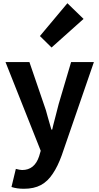

<svg xmlns="http://www.w3.org/2000/svg" viewBox="-20 -944 614 1188"><path d="M51 213 78 101Q104 108 117 108Q194 108 222 23L232 -11L14 -560H162L251 -300Q265 -263 275 -222Q280 -203 298 -142H303Q307 -162 323 -222L343 -300L420 -560H561L362 17Q337 86 307 130Q276 178 233 201Q190 224 128 224Q84 224 51 213ZM227 -721 397 -924 497 -827 299 -650Z"/></svg>

Font: Merged Yaku Han JP
Style: Bold
Weight: 700
Designer: Ryoko NISHIZUKA 西塚涼子 (kana, bopomofo & ideographs); Paul D. Hunt (Latin, Greek & Cyrillic); Sandoll Communications 산돌커뮤니
Foundry: Adobe
Version: Version 2.004